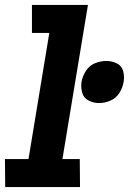

<svg xmlns="http://www.w3.org/2000/svg" viewBox="-43 -755 521 775"><path d="M-22 0H280L279 -113H209L312 -735H86V-622H156L72 -113H-23ZM357 -339Q380 -339 403 -349Q426 -359 439 -380Q452 -401 456 -424Q460 -447 454 -468.5Q448 -490 428 -499.5Q408 -509 386 -509Q363 -509 340 -499.5Q317 -490 303.5 -468.5Q290 -447 286 -424Q283 -401 289 -380Q295 -359 315 -349Q335 -339 357 -339Z"/></svg>

Font: Iosevka Sparkle XBdObl
Style: Regular
Weight: 800
Italic angle: -9°
Designer: Belleve Invis
Foundry: Belleve Invis
Version: Version 4.5.0; ttfautohint (v1.8.3)